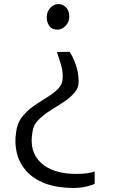

<svg xmlns="http://www.w3.org/2000/svg" viewBox="-20 -772 555 945"><path d="M268 -752Q289 -752 304.8 -735.8Q320.5 -719.5 321 -693Q322 -665.5 303.8 -645.8Q285.5 -626 263 -626Q237 -626 224 -643Q211 -660 210 -684Q209.5 -714 227.2 -733Q245 -752 268 -752ZM322 -517Q337 -497.5 351.8 -456.8Q366.5 -416 367 -373Q368 -340.5 346.5 -315.5Q325 -290.5 292.2 -269.2Q259.5 -248 225.8 -226.8Q192 -205.5 167.8 -180.5Q143.5 -155.5 140 -123Q122 -26.5 181 28.8Q240 84 356 84Q389 84 412 80.2Q435 76.5 446 72V132Q438.5 138 407.8 145.5Q377 153 344 153Q259.5 153 201.2 130.5Q143 108 109 69.2Q75 30.5 63 -18.2Q51 -67 59 -119Q64 -164.5 88.2 -195.8Q112.5 -227 145.2 -249.8Q178 -272.5 210 -292Q242 -311.5 264 -332.8Q286 -354 288 -382Q291 -416.5 281.2 -449.8Q271.5 -483 260 -516Z"/></svg>

Font: Merriweather Sans Light
Style: Regular
Weight: 300
Designer: Eben Sorkin
Foundry: Eben Sorkin
Version: Version 2.001; ttfautohint (v1.8.3)